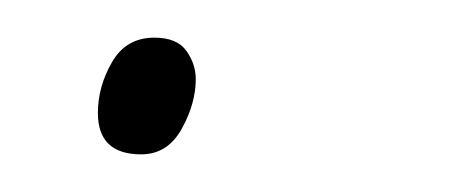

<svg xmlns="http://www.w3.org/2000/svg" viewBox="-20 -74 250 102"><path d="M55 8Q32 8 32 -14Q32 -28 39.5 -41Q47 -54 62 -54Q74 -54 79 -47Q84 -40 84 -32Q84 -19 76.5 -5.5Q69 8 55 8Z"/></svg>

Font: Noto Sans Thin
Style: Italic
Weight: 100
Italic angle: -12°
Designer: Monotype Design Team
Foundry: Monotype Imaging Inc.
Version: Version 2.013; ttfautohint (v1.8.4.7-5d5b)